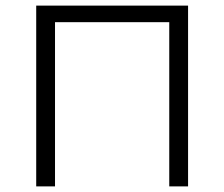

<svg xmlns="http://www.w3.org/2000/svg" viewBox="-20 -664 799 684"><path d="M650 -644V0H583V-585H176V0H109V-644Z"/></svg>

Font: Montserrat Ace
Style: Regular
Weight: 400
Designer: Julieta Ulanovsky
Foundry: Julieta Ulanovsky
Version: Version 1